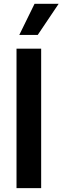

<svg xmlns="http://www.w3.org/2000/svg" viewBox="-20 -981 326 1001"><path d="M194.6 0H66.1V-727.3H194.6ZM160.2 -961.3H285.9L176.8 -799H80.6Z"/></svg>

Font: Interop SemBd
Style: Regular
Weight: 600
Designer: Rasmus Andersson, Google, Jang Haemin
Foundry: jhaemin
Version: Version 1.008